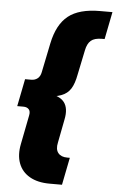

<svg xmlns="http://www.w3.org/2000/svg" viewBox="-62 -783 618 1019"><g transform="rotate(5 247.5 -274.0)"><path d="M242 194Q178 194 135.5 169.5Q93 145 76.5 100.5Q60 56 72 -3L102 -156Q107 -179 97 -190Q87 -201 68 -201H35L64 -347H97Q117 -347 131 -358.5Q145 -370 149 -392L181 -548Q202 -650 260 -696Q318 -742 429 -742H495L466 -596H452Q412 -596 393 -579.5Q374 -563 367 -527L340 -397Q331 -347 313.5 -319.5Q296 -292 264 -280Q232 -268 179 -264L183 -284Q252 -278 278 -245.5Q304 -213 291 -151L267 -27Q259 9 274.5 28.5Q290 48 323 48H337L308 194Z"/></g></svg>

Font: Montserrat Thin ExtraBold
Style: Italic
Weight: 800
Italic angle: -11.3°
Version: Version 9.000